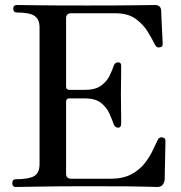

<svg xmlns="http://www.w3.org/2000/svg" viewBox="-20 -747 725 767"><path d="M43 0Q36 0 32.5 -4.5Q29 -9 29 -14Q29 -31 43 -31Q93 -31 115.5 -43Q138 -55 138 -92V-638Q138 -670 118 -683.5Q98 -697 48 -697Q33 -697 33 -713Q33 -727 48 -727Q56 -727 125 -726Q194 -725 327 -725Q454 -725 522.5 -726Q591 -727 598 -727Q623 -727 624 -704Q624 -695 625 -675Q626 -655 627 -632.5Q628 -610 629 -592.5Q630 -575 630 -571Q630 -559 618 -558Q606 -555 600 -567Q588 -591 570 -620.5Q552 -650 521.5 -672Q491 -694 441 -694H264Q244 -694 244 -674V-401Q244 -388 257 -388H319Q361 -388 384 -405Q407 -422 418 -445Q429 -468 435 -486Q440 -498 452 -498Q464 -498 464 -485Q464 -481 464 -460.5Q464 -440 463.5 -414.5Q463 -389 463 -370Q463 -351 463.5 -326Q464 -301 464 -280.5Q464 -260 464 -252Q464 -237 452 -237Q439 -237 434 -251Q428 -269 417 -293.5Q406 -318 383.5 -336Q361 -354 319 -354H257Q244 -354 244 -341V-53Q244 -33 265 -33H422Q471 -33 504 -50.5Q537 -68 557.5 -94Q578 -120 590 -146Q602 -172 610 -188Q615 -200 628 -198Q641 -197 641 -184Q641 -181 640.5 -160Q640 -139 639.5 -112Q639 -85 638.5 -62Q638 -39 638 -31Q637 -18 630 -9Q623 0 608 0Q602 0 575.5 -1Q549 -2 491.5 -2.5Q434 -3 335 -3Q213 -3 133.5 -1.5Q54 0 43 0Z"/></svg>

Font: Zen Old Mincho SemiBold
Style: Regular
Weight: 600
Version: Version 1.500